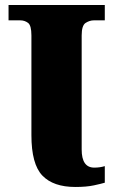

<svg xmlns="http://www.w3.org/2000/svg" viewBox="-20 -734 466 764"><path d="M280 10Q192 10 148.5 -35.5Q105 -81 105 -196V-593Q105 -633 91.5 -643Q78 -653 61 -653H14V-714H397V-653H353Q337 -653 321 -643Q305 -633 305 -593V-139Q305 -67 355 -67Q378 -67 397 -73V-7Q384 -3 354 3.5Q324 10 280 10Z"/></svg>

Font: Noto Serif Black
Style: Regular
Weight: 900
Designer: Monotype Design Team
Foundry: Monotype Imaging Inc.
Version: Version 2.014; ttfautohint (v1.8.4.7-5d5b)